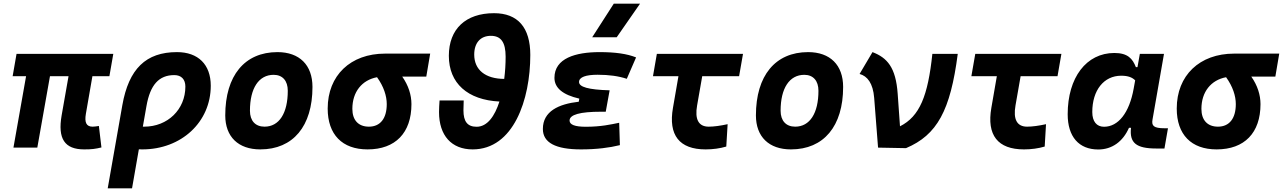

<svg xmlns="http://www.w3.org/2000/svg" viewBox="-20 -815 7082 1060"><path d="M444.8 9.8C485.8 9.8 506.3 7.3 540 -1L525.9 -119.6C511.2 -117.2 501 -115.7 491.2 -115.7C457 -115.7 445.8 -138.2 454.1 -186.5L490.2 -394.5H584L605.5 -517.6H71.3L49.8 -394.5H124L54.2 0H186L255.9 -394.5H358.4L320.3 -178.2C297.9 -49.3 336.4 9.8 444.8 9.8Z M957 -527.3C785.6 -527.3 690.9 -435.1 655.3 -233.9L574.7 224.6H709L746.6 9.3C752.9 9.8 759.3 9.8 765.6 9.8C981.4 9.8 1143.6 -141.1 1143.6 -341.8C1143.6 -458.5 1074.2 -527.3 957 -527.3ZM788.6 -229.5C809.1 -346.7 857.4 -400.4 942.4 -400.4C981 -400.4 1003.4 -377 1003.4 -336.9C1003.4 -210.9 905.8 -115.7 776.4 -115.7C773.9 -115.7 771 -115.7 768.6 -115.7Z M1417 9.8C1598.1 9.8 1705.1 -118.2 1705.1 -335C1705.1 -456.1 1633.3 -527.3 1511.7 -527.3C1330.6 -527.3 1223.6 -397.5 1223.6 -177.7C1223.6 -60.1 1295.4 9.8 1417 9.8ZM1440.4 -115.7C1389.6 -115.7 1359.9 -148.4 1359.9 -203.6C1359.9 -328.1 1408.7 -401.9 1490.7 -401.9C1540 -401.9 1568.8 -369.1 1568.8 -314C1568.8 -189.5 1521 -115.7 1440.4 -115.7Z M2009.3 9.8C2163.1 9.8 2251.5 -81.5 2251.5 -240.2C2251.5 -291 2234.9 -343.3 2200.7 -392.1H2333.5L2355 -519H2106C1915 -519 1789.1 -398.4 1789.1 -215.8C1789.1 -72.3 1869.1 9.8 2009.3 9.8ZM2061.5 -388.7C2098.6 -337.4 2115.2 -285.2 2115.2 -240.2C2115.2 -161.1 2079.6 -115.7 2016.6 -115.7C1958.5 -115.7 1925.3 -151.9 1925.3 -213.9C1925.3 -307.6 1978 -373 2061.5 -388.7Z M2589.4 9.8C2814.9 9.8 2907.7 -264.2 2907.7 -511.7C2907.7 -663.1 2838.9 -742.2 2707.5 -742.2C2550.8 -742.2 2458 -654.8 2458 -506.8C2458 -355.5 2561.5 -263.2 2737.3 -254.4C2711.4 -173.8 2670.4 -115.2 2611.3 -115.2C2561.5 -115.2 2538.6 -143.1 2538.6 -206.1C2538.6 -224.1 2539.6 -242.2 2540 -260.3H2406.7C2405.3 -238.3 2403.8 -217.3 2403.8 -196.3C2403.8 -66.9 2472.7 9.8 2589.4 9.8ZM2763.7 -379.4C2659.7 -379.9 2598.1 -429.2 2598.1 -513.7C2598.1 -578.6 2632.8 -617.2 2689.9 -617.2C2745.6 -617.2 2771.5 -582 2771.5 -502C2771.5 -462.4 2769 -420.4 2763.7 -379.4Z M3188 9.8C3272.9 9.8 3345.7 0.5 3402.3 -13.7L3398.4 -137.2C3352.5 -127.9 3298.3 -115.2 3213.9 -115.2C3154.3 -115.2 3124.5 -126.5 3124.5 -149.4C3124.5 -182.1 3182.1 -198.2 3298.8 -198.2H3324.2L3345.7 -316.4C3227.5 -319.8 3176.8 -335 3176.8 -362.3C3176.8 -389.6 3215.3 -402.3 3279.3 -402.3C3342.3 -402.3 3395 -395 3440.4 -379.9L3491.7 -498C3442.4 -518.1 3376 -527.3 3290.5 -527.3C3158.2 -527.3 3041 -493.7 3041 -385.3C3041 -329.6 3086.9 -291.5 3178.2 -270.5L3175.3 -253.4C3064 -240.7 2977.1 -200.7 2977.1 -103C2977.1 -27.3 3047.4 9.8 3188 9.8ZM3249.5 -609.4H3384.8L3513.7 -794.9H3368.7Z M3875.5 9.8C3916 9.8 3955.1 4.4 3989.7 -5.9L3997.1 -129.4C3957 -120.6 3921.4 -115.7 3892.6 -115.7C3836.9 -115.7 3814.9 -155.8 3828.6 -232.9L3856.9 -394.5H4060.5L4082 -517.6H3606.4L3585 -394.5H3725.6L3695.3 -219.7C3668.9 -68.8 3730.5 9.8 3875.5 9.8Z M4346.7 9.8C4527.8 9.8 4634.8 -118.2 4634.8 -335C4634.8 -456.1 4563 -527.3 4441.4 -527.3C4260.3 -527.3 4153.3 -397.5 4153.3 -177.7C4153.3 -60.1 4225.1 9.8 4346.7 9.8ZM4370.1 -115.7C4319.3 -115.7 4289.6 -148.4 4289.6 -203.6C4289.6 -328.1 4338.4 -401.9 4420.4 -401.9C4469.7 -401.9 4498.5 -369.1 4498.5 -314C4498.5 -189.5 4450.7 -115.7 4370.1 -115.7Z M4827.6 0 4981.9 2.9C5153.8 -69.8 5227.1 -204.6 5267.6 -517.6H5127.4C5103 -285.6 5057.6 -172.4 4948.7 -117.7L4936 -296.9C4925.8 -443.4 4877.9 -496.1 4796.9 -527.3L4725.6 -406.7C4768.6 -395 4799.8 -355.5 4806.2 -274.4Z M5633.3 9.8C5673.8 9.8 5712.9 4.4 5747.6 -5.9L5754.9 -129.4C5714.8 -120.6 5679.2 -115.7 5650.4 -115.7C5594.7 -115.7 5572.8 -155.8 5586.4 -232.9L5614.7 -394.5H5818.4L5839.8 -517.6H5364.3L5342.8 -394.5H5483.4L5453.1 -219.7C5426.8 -68.8 5488.3 9.8 5633.3 9.8Z M6259.8 -444.3H6251C6232.9 -490.7 6206.5 -522.5 6132.3 -522.5C5977.5 -522.5 5874.5 -387.2 5874.5 -184.1C5874.5 -60.5 5936 10.3 6043.5 10.3C6118.7 10.3 6179.2 -32.7 6212.9 -109.4H6224.1C6214.8 -25.9 6252.9 4.9 6364.3 4.9H6408.7L6428.2 -106.9H6409.7C6348.6 -106.9 6336.9 -120.6 6342.8 -154.8L6406.2 -517.6H6272.9ZM6169.9 -397C6210 -397 6231.4 -386.7 6247.1 -371.6L6238.8 -325.7C6214.8 -191.9 6153.8 -115.2 6075.2 -115.2C6034.2 -115.2 6010.3 -144.5 6010.3 -196.3C6010.3 -316.9 6074.2 -397 6169.9 -397Z M6696.8 9.8C6850.6 9.8 6939 -81.5 6939 -240.2C6939 -291 6922.4 -343.3 6888.2 -392.1H7021L7042.5 -519H6793.5C6602.5 -519 6476.6 -398.4 6476.6 -215.8C6476.6 -72.3 6556.6 9.8 6696.8 9.8ZM6749 -388.7C6786.1 -337.4 6802.7 -285.2 6802.7 -240.2C6802.7 -161.1 6767.1 -115.7 6704.1 -115.7C6646 -115.7 6612.8 -151.9 6612.8 -213.9C6612.8 -307.6 6665.5 -373 6749 -388.7Z"/></svg>

Font: Cascadia Mono NF
Style: Bold Italic
Weight: 700
Italic angle: -10°
Monospace: yes
Designer: Aaron Bell
Foundry: Saja Typeworks
Version: Version 2404.023